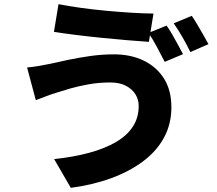

<svg xmlns="http://www.w3.org/2000/svg" viewBox="-20 -835 1040 922"><path d="M646 -326Q646 -357 630.5 -382Q615 -407 585 -423Q555 -439 509 -439Q455 -439 405 -430Q355 -421 315.5 -409.5Q276 -398 252 -390Q230 -384 202 -373Q174 -362 152 -354L110 -511Q136 -513 167.5 -518.5Q199 -524 223 -529Q261 -538 309.5 -548Q358 -558 413.5 -566Q469 -574 527 -574Q609 -574 671 -543.5Q733 -513 768 -457Q803 -401 803 -320Q803 -240 768 -175Q733 -110 668 -61Q603 -12 514.5 20.5Q426 53 320 67L240 -71Q334 -81 409 -101.5Q484 -122 537 -153Q590 -184 618 -227Q646 -270 646 -326ZM261 -815Q306 -806 367 -797.5Q428 -789 493.5 -783Q559 -777 618 -773.5Q677 -770 717 -770L695 -634Q651 -637 591 -642Q531 -647 466.5 -653.5Q402 -660 342.5 -667.5Q283 -675 239 -682ZM780 -712Q793 -694 807.5 -669Q822 -644 835.5 -618.5Q849 -593 859 -575L771 -538Q755 -569 734 -608.5Q713 -648 693 -677ZM901 -759Q914 -740 929 -714.5Q944 -689 958 -664.5Q972 -640 981 -623L894 -585Q879 -617 856.5 -656Q834 -695 814 -723Z"/></svg>

Font: Noto Sans SC ExtraBold
Style: Regular
Weight: 800
Designer: Ryoko NISHIZUKA 西塚涼子 (kana, bopomofo & ideographs); Paul D. Hunt (Latin, Greek & Cyrillic); Sandoll Communications 산돌커뮤니
Foundry: Adobe
Version: Version 2.004-H2;hotconv 1.0.118;makeotfexe 2.5.65603